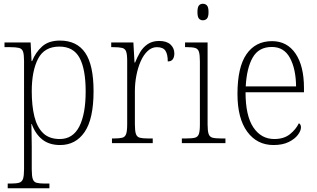

<svg xmlns="http://www.w3.org/2000/svg" viewBox="-20 -762 1687 1022"><path d="M21 240V215H39Q67 215 82 210.5Q97 206 102.5 190Q108 174 108 139V-438Q108 -472 102.5 -487.5Q97 -503 81 -507Q65 -511 33 -511H4V-536H143L148 -437H151Q169 -483 204 -514.5Q239 -546 299 -546Q389 -546 433.5 -481Q478 -416 478 -277Q478 -129 430.5 -59.5Q383 10 300 10Q242 10 205 -19.5Q168 -49 149 -102H147Q147 -85 148 -55Q149 -25 149 18V140Q149 175 154.5 191Q160 207 175 211Q190 215 218 215H243V240ZM298 -22Q368 -22 402 -88.5Q436 -155 436 -275Q436 -394 403.5 -454Q371 -514 296 -514Q216 -514 182.5 -449Q149 -384 149 -276Q149 -199 163 -142Q177 -85 209.5 -53.5Q242 -22 298 -22Z M576 0V-25H588Q616 -25 631 -29Q646 -33 651.5 -49Q657 -65 657 -101V-438Q657 -472 651.5 -487.5Q646 -503 630 -507Q614 -511 582 -511H572V-536H690L696 -429H699Q710 -457 725.5 -483.5Q741 -510 766 -527Q791 -544 827 -544Q867 -544 887.5 -525Q908 -506 908 -477Q908 -459 900 -447Q892 -435 873 -435Q873 -473 860.5 -492Q848 -511 815 -511Q788 -511 766 -490.5Q744 -470 729 -436Q714 -402 706 -360.5Q698 -319 698 -278V-100Q698 -65 703.5 -49Q709 -33 724 -29Q739 -25 767 -25H793V0Z M1060 -654Q1047 -654 1039 -663Q1031 -672 1031 -698Q1031 -724 1039 -733Q1047 -742 1060 -742Q1073 -742 1081.5 -733Q1090 -724 1090 -698Q1090 -672 1081.5 -663Q1073 -654 1060 -654ZM948 0V-25H970Q1002 -25 1017.5 -29Q1033 -33 1038.5 -48.5Q1044 -64 1044 -98V-435Q1044 -470 1039 -486Q1034 -502 1019.5 -506.5Q1005 -511 977 -511H965V-536H1085V-99Q1085 -65 1090.5 -49Q1096 -33 1111.5 -29Q1127 -25 1159 -25H1180V0Z M1436 10Q1348 10 1296 -61Q1244 -132 1244 -262Q1244 -404 1292 -473.5Q1340 -543 1428 -543Q1508 -543 1553 -477Q1598 -411 1598 -294V-271H1287Q1287 -146 1328.5 -84Q1370 -22 1440 -22Q1491 -22 1523 -47.5Q1555 -73 1571 -106Q1582 -100 1582 -84Q1582 -66 1565.5 -44Q1549 -22 1516.5 -6Q1484 10 1436 10ZM1556 -302Q1555 -395 1523.5 -453.5Q1492 -512 1427 -512Q1357 -512 1325 -455.5Q1293 -399 1288 -302Z"/></svg>

Font: Noto Serif SemiCondensed ExtraLight
Style: Regular
Weight: 200
Width: 4
Designer: Monotype Design Team
Foundry: Monotype Imaging Inc.
Version: Version 2.014